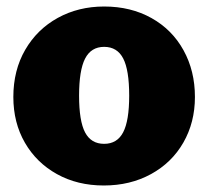

<svg xmlns="http://www.w3.org/2000/svg" viewBox="-20 -560 640 590"><path d="M21 -262Q21 -344 57.5 -407Q94 -470 157.5 -505Q221 -540 300 -540Q382 -540 445.5 -504.5Q509 -469 544 -405.5Q579 -342 579 -262Q579 -184 543.5 -122Q508 -60 444 -25Q380 10 299 10Q218 10 155 -25Q92 -60 56.5 -121.5Q21 -183 21 -262ZM377 -266Q377 -345 358.5 -380.5Q340 -416 300 -416Q260 -416 241.5 -380Q223 -344 223 -266Q223 -188 241.5 -153Q260 -118 300 -118Q340 -118 358.5 -153.5Q377 -189 377 -266Z"/></svg>

Font: Libre Franklin Black
Style: Regular
Weight: 900
Designer: Pablo Impallari, Rodrigo Fuenzalida
Foundry: Impallari Type
Version: Version 1.002; ttfautohint (v1.5)